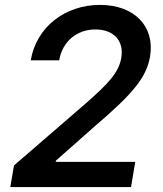

<svg xmlns="http://www.w3.org/2000/svg" viewBox="-20 -757 658 777"><path d="M21.7 0H510.3L527.3 -101.9H205.3L206.7 -107.2L364 -246.4C523.4 -382.1 573.2 -446.7 587.4 -528.8C607.2 -648.1 526.3 -737.2 384.6 -737.2C244.3 -737.2 127.1 -648.4 104.4 -512.8H219.5C232.2 -588.8 290.8 -637.8 366.1 -637.8C437.9 -637.8 482.6 -594.1 470.9 -523.4C460.6 -461.6 415.5 -416.5 327.4 -338.8L36.6 -87.4Z"/></svg>

Font: Magic Ui Pro Semi Bold
Style: Italic
Weight: 600
Italic angle: -9.39999°
Designer: Stefan Endress, Andreas Faust
Version: Version 1.000;FEAKit 1.0